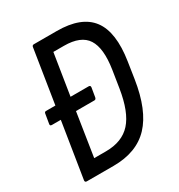

<svg xmlns="http://www.w3.org/2000/svg" viewBox="-158 -761 806 866"><g transform="rotate(-30 244.5 -327.5)"><path d="M43 0Q33 0 34 -10L80 -299H34Q23 -299 25 -309L33 -357Q34 -367 42 -367H91L135 -645Q136 -655 145 -655H264Q392 -655 443.5 -586.5Q495 -518 473 -376L460 -291Q437 -142 370 -71Q303 0 182 0ZM124 -74H185Q270 -74 316 -125Q362 -176 380 -290L394 -379Q410 -483 378.5 -532Q347 -581 259 -581H204L170 -367H264Q274 -367 273 -357L265 -309Q263 -299 255 -299H159Z"/></g></svg>

Font: Sofia Sans Condensed Medium
Style: Italic
Weight: 500
Italic angle: -9°
Designer: Botio Nikoltchev, Ani Petrova
Foundry: lettersoup
Version: Version 4.101; ttfautohint (v1.8.4.7-5d5b)